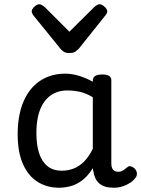

<svg xmlns="http://www.w3.org/2000/svg" viewBox="-20 -865 664 902"><path d="M258 17Q201 17 157 -10.5Q113 -38 88 -94Q63 -150 63 -235Q63 -287 72.5 -331Q82 -375 101 -410Q120 -445 147 -469Q174 -493 209 -506Q244 -519 286 -519Q318 -519 352 -508.5Q386 -498 416 -481V-486Q416 -501 427 -508Q438 -515 460 -515Q482 -515 492.5 -508.5Q503 -502 503 -488V-96Q503 -83 507 -74.5Q511 -66 518 -62Q525 -58 534 -58Q544 -58 550.5 -60.5Q557 -63 563.5 -68Q570 -73 579 -80Q586 -86 595 -83.5Q604 -81 613 -73Q622 -63 623 -52Q624 -41 619 -33Q608 -17 591 -6Q574 5 554.5 11Q535 17 515 17Q492 17 475 12Q458 7 446 -3.5Q434 -14 427.5 -29Q421 -44 418 -63Q418 -64 417 -67.5Q416 -71 416 -75Q393 -38 366.5 -18Q340 2 312 9.5Q284 17 258 17ZM151 -239Q151 -184 164 -144.5Q177 -105 203.5 -84Q230 -63 270 -63Q299 -63 325.5 -73Q352 -83 375 -106Q398 -129 416 -166V-408Q385 -427 356 -433.5Q327 -440 295 -440Q269 -440 247 -432Q225 -424 207 -408Q189 -392 176.5 -368Q164 -344 157.5 -312Q151 -280 151 -239ZM449 -845Q458 -845 471 -833.5Q484 -822 484 -811Q484 -809 483 -805.5Q482 -802 477 -795L350 -636Q344 -630 335 -623Q326 -616 306 -616Q287 -616 278 -623Q269 -630 264 -636L135 -795Q131 -802 130 -805.5Q129 -809 129 -811Q129 -822 141.5 -833.5Q154 -845 164 -845Q170 -845 176 -841.5Q182 -838 189 -833L306 -716L424 -833Q430 -838 436 -841.5Q442 -845 449 -845Z"/></svg>

Font: Playwrite PT
Style: Regular
Weight: 400
Designer: Veronika Burian, José Scaglione
Foundry: TypeTogether
Version: Version 1.002